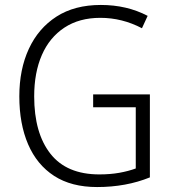

<svg xmlns="http://www.w3.org/2000/svg" viewBox="-20 -745 694 775"><path d="M356 -364H585V-29Q489 10 372 10Q268 10 198.5 -35Q129 -80 93.5 -162.5Q58 -245 58 -356Q58 -465 96.5 -548Q135 -631 208 -678Q281 -725 387 -725Q492 -725 576 -681L553 -631Q473 -673 385 -673Q300 -673 240 -633.5Q180 -594 149 -523Q118 -452 118 -356Q118 -208 183.5 -124.5Q249 -41 381 -41Q425 -41 461.5 -47.5Q498 -54 528 -65V-312H356Z"/></svg>

Font: Noto Sans Lao Looped SemiCondensed Light
Style: Regular
Weight: 300
Width: 4
Designer: Mark Frömberg, Ben Mitchell
Foundry: The Fontpad Ltd
Version: Version 1.002; ttfautohint (v1.8.4.7-5d5b)